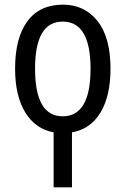

<svg xmlns="http://www.w3.org/2000/svg" viewBox="-20 -567 542 827"><path d="M45 -271Q45 -154 89 -82.5Q133 -11 211 3V240H290V3Q370 -11 413 -82.5Q456 -154 456 -271Q456 -406 400 -476.5Q344 -547 251 -547Q151 -547 98 -475.5Q45 -404 45 -271ZM370 -271Q370 -66 250 -66Q131 -66 131 -271Q131 -474 250 -474Q370 -474 370 -271Z"/></svg>

Font: Noto Sans Display SemiCondensed
Style: Regular
Weight: 400
Width: 4
Designer: Monotype Design team
Foundry: Monotype Imaging Inc.
Version: 1.000